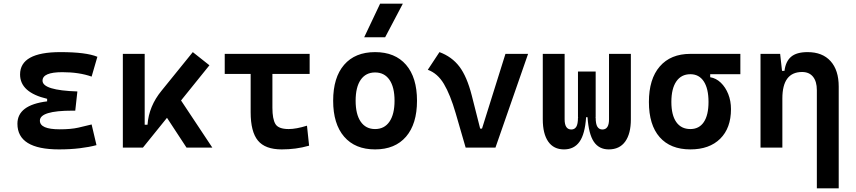

<svg xmlns="http://www.w3.org/2000/svg" viewBox="-20 -815 4728 1060"><path d="M305.7 9.8Q76.2 9.8 76.2 -131.8Q76.2 -235.4 240.2 -255.4V-269.5Q90.8 -304.7 90.8 -403.8Q90.8 -527.3 313.5 -527.3Q455.6 -527.3 517.6 -501.5L485.8 -392.1Q417 -416.5 324.2 -416.5Q214.8 -416.5 214.8 -369.6Q214.8 -316.4 407.2 -310.1L395.5 -204.1H379.9Q200.2 -204.1 200.2 -148.9Q200.2 -101.1 309.6 -101.1Q372.1 -101.1 412.8 -110.4Q453.6 -119.6 485.8 -127.9L512.7 -13.7Q472.7 -2.9 420.4 3.4Q368.2 9.8 305.7 9.8Z M658.2 0V-517.6H778.8V-126.5H794.4Q801.8 -229 872.1 -314.5L1044.4 -527.3L1136.2 -454.6L979.5 -260.3L1152.3 0H1009.8L901.9 -164.6L769 0Z M1535.2 9.8Q1443.8 9.8 1403.8 -39.1Q1363.8 -87.9 1363.8 -195.3V-406.7H1220.7V-517.6H1689.5V-406.7H1483.9V-219.7Q1483.9 -158.2 1500.5 -130.4Q1517.1 -102.5 1574.2 -102.5Q1594.2 -102.5 1619.6 -107.2Q1645 -111.8 1674.8 -121.1L1686.5 -10.7Q1648.9 0 1611.8 4.9Q1574.7 9.8 1535.2 9.8Z M2050.8 9.8Q1940.4 9.8 1879.9 -60.5Q1819.3 -130.9 1819.3 -258.8Q1819.3 -387.2 1879.9 -457.3Q1940.4 -527.3 2050.8 -527.3Q2161.1 -527.3 2221.7 -457.3Q2282.2 -387.2 2282.2 -258.8Q2282.2 -130.9 2221.7 -60.5Q2161.1 9.8 2050.8 9.8ZM2050.8 -102.5Q2102.1 -102.5 2130.1 -143.3Q2158.2 -184.1 2158.2 -258.8Q2158.2 -334 2130.1 -374.5Q2102.1 -415 2050.8 -415Q1999.5 -415 1971.4 -374.5Q1943.4 -334 1943.4 -258.8Q1943.4 -184.1 1971.4 -143.3Q1999.5 -102.5 2050.8 -102.5ZM1990.7 -609.4 2078.6 -794.9H2204.1L2106.4 -609.4Z M2550.8 0 2495.6 -190.4Q2465.8 -292.5 2430.9 -351.3Q2396 -410.2 2341.8 -429.7L2406.2 -527.3Q2474.6 -502 2516.1 -447.5Q2557.6 -393.1 2584.5 -288.1L2630.9 -105H2641.1L2770.5 -517.6H2895.5L2715.3 0Z M3340.8 9.8Q3287.1 9.8 3258.5 -32.5Q3230 -74.7 3223.6 -168H3215.8Q3209.5 -74.7 3179.4 -32.5Q3149.4 9.8 3093.8 9.8Q3036.6 9.8 3006.6 -33.4Q2976.6 -76.7 2976.6 -156.2V-517.6H3097.2V-156.2Q3097.2 -100.1 3134.3 -100.1Q3152.3 -100.1 3161.6 -115.2Q3170.9 -130.4 3170.9 -166L3172.9 -168H3170.9V-419.9H3268.6V-168H3266.6L3268.6 -166Q3268.6 -130.4 3278.1 -115.2Q3287.6 -100.1 3305.7 -100.1Q3342.3 -100.1 3342.3 -156.2V-517.6H3462.9V-156.2Q3462.9 -76.7 3431.6 -33.4Q3400.4 9.8 3340.8 9.8Z M3791.5 9.8Q3681.2 9.8 3621.8 -57.9Q3562.5 -125.5 3562.5 -252Q3562.5 -378.9 3622.6 -448.2Q3682.6 -517.6 3791.5 -517.6H4067.4V-405.3H3900.9V-388.7Q3933.6 -383.3 3959.5 -358.4Q3985.4 -333.5 4000.5 -295.7Q4015.6 -257.8 4015.6 -212.4Q4015.6 -107.9 3956.1 -49.1Q3896.5 9.8 3791.5 9.8ZM3791.5 -102.5Q3839.8 -102.5 3865.7 -141.1Q3891.6 -179.7 3891.6 -252Q3891.6 -325.7 3865.5 -365.5Q3839.4 -405.3 3791.5 -405.3Q3741.2 -405.3 3713.9 -365.5Q3686.5 -325.7 3686.5 -252Q3686.5 -179.7 3713.6 -141.1Q3740.7 -102.5 3791.5 -102.5Z M4489.7 224.6V-317.4Q4489.7 -365.2 4468.5 -391.4Q4447.3 -417.5 4408.2 -417.5Q4299.3 -417.5 4299.3 -271.5V0H4178.7V-517.6H4287.1L4297.4 -423.8H4311Q4317.4 -476.1 4347.7 -501.7Q4377.9 -527.3 4438.5 -527.3Q4520.5 -527.3 4565.4 -477.5Q4610.4 -427.7 4610.4 -336.9V224.6Z"/></svg>

Font: CaskaydiaCove NFP SemiBold
Style: Regular
Weight: 600
Designer: Aaron Bell
Foundry: Saja Typeworks
Version: Version 2111.001; VTT 6.35;Nerd Fonts 3.1.1